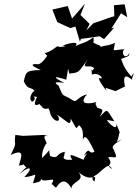

<svg xmlns="http://www.w3.org/2000/svg" viewBox="-20 -960 735 1026"><path d="M339 -106C305 -113 327 -123 326 -149C275 -138 296 -108 248 -126C234 -168 264 -172 201 -112C211 -116 194 -137 224 -189C245 -194 183 -246 248 -233L213 -239L103 -234L62 -239C52 -177 77 -210 37 -132C119 -171 91 -115 81 -76C100 -76 123 -83 99 -104C115 -36 146 -98 83 -29C139 -78 163 -67 110 -14C173 -15 179 -56 156 19C229 9 180 -16 210 4C247 8 284 -19 252 29C257 11 272 47 281 41C315 -11 340 10 362 46C363 8 441 7 398 -42C472 26 499 -48 485 10C455 -11 495 -23 506 -34C557 -81 563 -82 580 -56C535 -84 593 -70 558 -119C585 -129 622 -93 583 -169C583 -169 570 -180 632 -217C580 -171 625 -228 616 -264C614 -245 636 -223 599 -303C606 -292 605 -255 556 -311C554 -322 538 -321 591 -312C546 -381 557 -382 513 -335C537 -380 529 -374 500 -384C485 -413 491 -402 495 -415C480 -410 387 -389 445 -456C399 -444 395 -419 376 -420C306 -466 323 -430 293 -502C281 -512 254 -527 324 -517C260 -548 263 -558 334 -534C347 -602 341 -605 350 -567C410 -572 397 -576 450 -643C404 -578 466 -623 483 -594C456 -556 469 -623 471 -561C508 -579 545 -528 510 -544C514 -539 492 -550 549 -474L544 -491L597 -473L648 -498C634 -557 652 -564 684 -534C701 -589 696 -572 682 -551C636 -603 634 -631 627 -645C648 -655 675 -656 671 -676C650 -636 623 -678 645 -697C570 -692 588 -678 594 -731C542 -706 513 -724 502 -689C547 -732 480 -707 466 -753C460 -753 488 -708 479 -761C434 -724 389 -726 374 -704C407 -733 383 -741 315 -717C358 -712 273 -704 290 -716C299 -722 240 -675 218 -677C227 -667 257 -636 237 -669C198 -608 180 -617 180 -617C143 -620 143 -609 198 -586C119 -583 119 -577 107 -525C135 -468 150 -506 171 -463C168 -499 122 -432 153 -416C190 -444 130 -448 178 -442C138 -361 215 -423 191 -401C202 -400 206 -369 239 -381C250 -354 268 -345 245 -369C255 -303 320 -298 285 -347C341 -311 358 -280 358 -326C398 -257 382 -274 403 -291C423 -270 424 -260 423 -208C432 -266 471 -178 485 -150C450 -128 465 -186 428 -129C465 -153 433 -134 427 -106C363 -132 342 -146 366 -106ZM459 -832 410 -880 434 -940 365 -861 342 -928 260 -909 286 -842C309 -831 332 -820 356 -810L383 -818L407 -737L412 -752L512 -766L536 -751L591 -813L575 -807L627 -889L660 -868L646 -937L589 -932L591 -873L575 -869L478 -835L441 -797Z"/></svg>

Font: Asimov Aggro
Style: It
Weight: 500
Designer: Google
Version: Version 2.000980; 2014